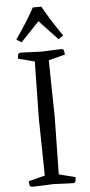

<svg xmlns="http://www.w3.org/2000/svg" viewBox="-61 -964 468 999"><g transform="rotate(-5 172.5 -464.5)"><path d="M65 0Q54 0 52 -12.5Q50 -25 50 -30L136 -52L131 -350L136 -648L50 -670Q50 -675 52 -687.5Q54 -700 65 -700Q65 -700 73.5 -700Q82 -700 106 -699Q130 -698 177 -696Q224 -698 245.5 -699Q267 -700 273.5 -700Q280 -700 280 -700Q291 -700 293 -687.5Q295 -675 295 -670L209 -648L214 -350L209 -52L295 -30Q295 -25 293 -12.5Q291 0 280 0Q280 0 273.5 0Q267 0 245.5 -1Q224 -2 177 -4Q130 -2 106 -1Q82 0 73.5 0Q65 0 65 0ZM76 -753 50 -770Q83 -817 108 -857Q133 -897 150 -929H195Q212 -897 237 -857Q262 -817 295 -770L269 -753L173 -855Z"/></g></svg>

Font: Mate
Style: Regular
Weight: 400
Designer: Eduardo Rodriguez Tunni
Foundry: Eduardo Rodriguez Tunni
Version: Version 1.003; ttfautohint (v1.8.4.7-5d5b);gftools[0.9.24]